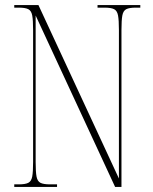

<svg xmlns="http://www.w3.org/2000/svg" viewBox="-20 -734 599 754"><path d="M36 0V-10H54Q79 -10 91 -16Q103 -22 106.5 -40.5Q110 -59 110 -98V-616Q110 -655 106.5 -673.5Q103 -692 91 -698Q79 -704 54 -704H36V-714H131L447 -33V-616Q447 -655 443.5 -673.5Q440 -692 428 -698Q416 -704 391 -704H363V-714H531V-704H513Q488 -704 476 -698Q464 -692 460.5 -673.5Q457 -655 457 -616V0H432L120 -673V-98Q120 -59 123.5 -40.5Q127 -22 139 -16Q151 -10 176 -10H204V0Z"/></svg>

Font: Noto Serif Display ExtraCondensed Thin
Style: Regular
Weight: 100
Width: 2
Designer: Monotype Design Team
Foundry: Monotype Imaging Inc.
Version: Version 2.009